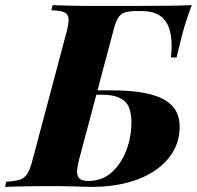

<svg xmlns="http://www.w3.org/2000/svg" viewBox="-65 -728 767 748"><path d="M682 -708Q669 -673 661 -648.5Q653 -624 644 -590Q638 -565 632.5 -543.5Q627 -522 623 -504H601Q608 -573 595.5 -612.5Q583 -652 555.5 -668.5Q528 -685 488 -685Q483 -685 478 -685Q473 -685 469 -685Q439 -685 421.5 -679.5Q404 -674 394 -656.5Q384 -639 375 -602L243 -106Q238 -86 235.5 -67Q233 -48 242 -35.5Q251 -23 279 -23Q332 -23 369 -55.5Q406 -88 426.5 -140.5Q447 -193 447 -253Q447 -287 437 -310.5Q427 -334 401.5 -346.5Q376 -359 331 -359H266L270 -376H366Q445 -376 497 -366Q549 -356 579.5 -337Q610 -318 622.5 -292Q635 -266 635 -235Q635 -180 609 -136.5Q583 -93 537 -62.5Q491 -32 429.5 -16Q368 0 297 0Q269 0 228 -1.5Q187 -3 121 -3Q95 -3 64 -2.5Q33 -2 4 -1.5Q-25 -1 -45 0L-41 -20Q-7 -22 12 -28Q31 -34 42 -52Q53 -70 62 -106L194 -602Q204 -639 202 -656.5Q200 -674 184.5 -680.5Q169 -687 135 -688L140 -708Q169 -707 200 -706Q231 -705 258.5 -705Q286 -705 306 -705Q345 -705 392.5 -705Q440 -705 475 -705Q521 -705 578 -705.5Q635 -706 682 -708Z"/></svg>

Font: Playfair Display ExtraBold
Style: Italic
Weight: 800
Italic angle: -14°
Designer: Claus Eggers Sørensen
Foundry: Claus Eggers Sørensen
Version: Version 1.203